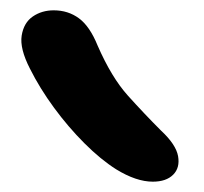

<svg xmlns="http://www.w3.org/2000/svg" viewBox="-20 -829 396 372"><path d="M276 -477Q244 -477 205 -501Q175 -520 143.5 -551.5Q112 -583 84.5 -620.5Q57 -658 38 -696Q18 -735 22 -760Q26 -785 43.5 -797Q61 -809 84 -809Q112 -809 133 -793.5Q154 -778 169 -741Q196 -679 228 -643.5Q260 -608 292 -576Q321 -549 325 -526.5Q329 -504 315.5 -490.5Q302 -477 276 -477Z"/></svg>

Font: Shantell Sans Normal
Style: Regular
Weight: 500
Designer: Stephen Nixon, Anya Danilova, Shantell Martin
Foundry: Arrow Type
Version: Version 1.009;[a7da0bfa3]